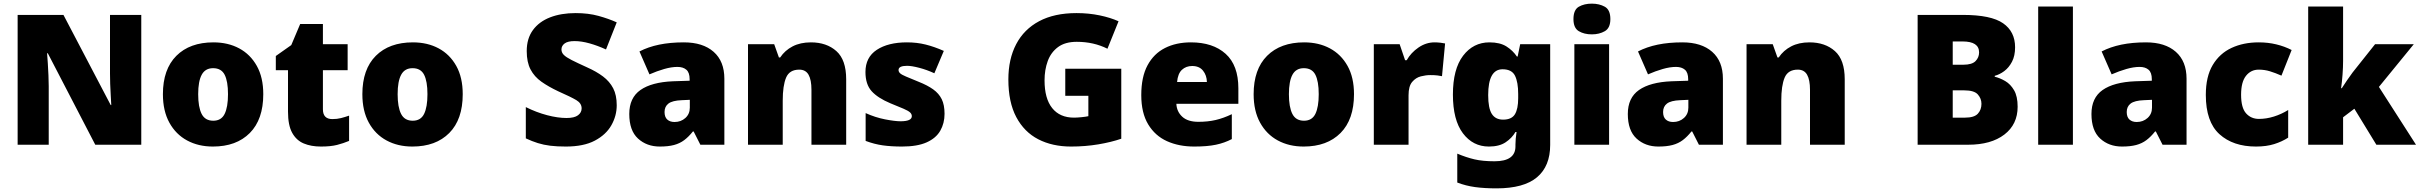

<svg xmlns="http://www.w3.org/2000/svg" viewBox="-20 -796 13308 1056"><path d="M757 0H504L243 -503H239Q241 -480 243 -447.5Q245 -415 246.5 -382Q248 -349 248 -322V0H77V-714H329L589 -218H592Q591 -241 589 -272Q587 -303 586 -335Q585 -367 585 -391V-714H757Z M1428 -278Q1428 -139 1354 -64.5Q1280 10 1151 10Q1071 10 1009 -23.5Q947 -57 911.5 -121.5Q876 -186 876 -278Q876 -415 950 -489Q1024 -563 1154 -563Q1234 -563 1295.5 -530Q1357 -497 1392.5 -433.5Q1428 -370 1428 -278ZM1070 -278Q1070 -207 1089 -169.5Q1108 -132 1153 -132Q1197 -132 1215.5 -169.5Q1234 -207 1234 -278Q1234 -349 1215.5 -385Q1197 -421 1152 -421Q1109 -421 1089.5 -385Q1070 -349 1070 -278Z M1808 -141Q1834 -141 1855.5 -146.5Q1877 -152 1900 -160V-21Q1869 -8 1834 1Q1799 10 1745 10Q1691 10 1650.5 -7Q1610 -24 1587 -65.5Q1564 -107 1564 -182V-410H1497V-488L1582 -548L1631 -664H1756V-553H1892V-410H1756V-195Q1756 -141 1808 -141Z M2525 -278Q2525 -139 2451 -64.5Q2377 10 2248 10Q2168 10 2106 -23.5Q2044 -57 2008.5 -121.5Q1973 -186 1973 -278Q1973 -415 2047 -489Q2121 -563 2251 -563Q2331 -563 2392.5 -530Q2454 -497 2489.5 -433.5Q2525 -370 2525 -278ZM2167 -278Q2167 -207 2186 -169.5Q2205 -132 2250 -132Q2294 -132 2312.5 -169.5Q2331 -207 2331 -278Q2331 -349 2312.5 -385Q2294 -421 2249 -421Q2206 -421 2186.5 -385Q2167 -349 2167 -278Z M3372 -217Q3372 -159 3342.5 -107Q3313 -55 3251.5 -22.5Q3190 10 3092 10Q3043 10 3006.5 5.5Q2970 1 2938 -9Q2906 -19 2872 -35V-207Q2930 -178 2989 -162.5Q3048 -147 3096 -147Q3139 -147 3159 -162Q3179 -177 3179 -200Q3179 -228 3149.5 -245.5Q3120 -263 3050 -294Q2997 -319 2958 -346.5Q2919 -374 2898 -414Q2877 -454 2877 -515Q2877 -584 2911 -630.5Q2945 -677 3005.5 -700.5Q3066 -724 3146 -724Q3216 -724 3272 -708.5Q3328 -693 3372 -673L3313 -524Q3267 -545 3222.5 -557.5Q3178 -570 3140 -570Q3103 -570 3085.5 -557Q3068 -544 3068 -524Q3068 -507 3081 -494Q3094 -481 3124.5 -465.5Q3155 -450 3208 -426Q3260 -403 3296.5 -375.5Q3333 -348 3352.5 -310.5Q3372 -273 3372 -217Z M3741 -563Q3846 -563 3905 -511Q3964 -459 3964 -363V0H3832L3795 -73H3791Q3768 -44 3743.5 -25.5Q3719 -7 3687 1.5Q3655 10 3609 10Q3537 10 3489 -34Q3441 -78 3441 -169Q3441 -258 3502.5 -301Q3564 -344 3681 -349L3773 -352V-360Q3773 -397 3755 -412.5Q3737 -428 3706 -428Q3673 -428 3633 -416.5Q3593 -405 3552 -387L3497 -513Q3545 -538 3605.5 -550.5Q3666 -563 3741 -563ZM3730 -245Q3678 -243 3656.5 -226.5Q3635 -210 3635 -180Q3635 -152 3650 -138.5Q3665 -125 3690 -125Q3725 -125 3749.5 -147Q3774 -169 3774 -204V-247Z M4440 -563Q4526 -563 4580 -515Q4634 -467 4634 -360V0H4443V-302Q4443 -357 4427 -385Q4411 -413 4376 -413Q4322 -413 4303.5 -369Q4285 -325 4285 -242V0H4094V-553H4238L4264 -480H4271Q4297 -519 4339.5 -541Q4382 -563 4440 -563Z M5175 -170Q5175 -118 5151.5 -77Q5128 -36 5076.5 -13Q5025 10 4941 10Q4882 10 4835.5 3.5Q4789 -3 4741 -21V-174Q4794 -150 4848 -139.5Q4902 -129 4933 -129Q4995 -129 4995 -157Q4995 -169 4985 -178Q4975 -187 4949.5 -198Q4924 -209 4877 -228Q4808 -257 4774 -294.5Q4740 -332 4740 -400Q4740 -481 4802.5 -522Q4865 -563 4968 -563Q5023 -563 5071 -551Q5119 -539 5171 -516L5119 -393Q5078 -412 5036 -423Q4994 -434 4969 -434Q4922 -434 4922 -411Q4922 -401 4930.5 -393Q4939 -385 4963 -375Q4987 -365 5033 -346Q5081 -327 5112.5 -304.5Q5144 -282 5159.5 -250.5Q5175 -219 5175 -170Z M5839 -418H6147V-33Q6092 -14 6020.5 -2Q5949 10 5871 10Q5768 10 5690.5 -30Q5613 -70 5569.5 -152Q5526 -234 5526 -359Q5526 -471 5569 -553Q5612 -635 5695.5 -679.5Q5779 -724 5901 -724Q5968 -724 6028 -711.5Q6088 -699 6132 -679L6071 -528Q6033 -547 5991 -556.5Q5949 -566 5902 -566Q5838 -566 5799 -537Q5760 -508 5742.5 -460Q5725 -412 5725 -354Q5725 -254 5767 -201.5Q5809 -149 5887 -149Q5904 -149 5928.5 -151.5Q5953 -154 5966 -157V-269H5839Z M6530 -563Q6651 -563 6721 -500Q6791 -437 6791 -310V-225H6450Q6452 -182 6482.5 -154Q6513 -126 6571 -126Q6623 -126 6666 -136Q6709 -146 6755 -168V-31Q6715 -10 6667.5 0Q6620 10 6548 10Q6464 10 6398.5 -19.5Q6333 -49 6295 -112Q6257 -175 6257 -273Q6257 -373 6291.5 -437Q6326 -501 6387.5 -532Q6449 -563 6530 -563ZM6537 -433Q6503 -433 6480.5 -412Q6458 -391 6454 -345H6618Q6617 -382 6596.5 -407.5Q6576 -433 6537 -433Z M7427 -278Q7427 -139 7353 -64.5Q7279 10 7150 10Q7070 10 7008 -23.5Q6946 -57 6910.5 -121.5Q6875 -186 6875 -278Q6875 -415 6949 -489Q7023 -563 7153 -563Q7233 -563 7294.5 -530Q7356 -497 7391.5 -433.5Q7427 -370 7427 -278ZM7069 -278Q7069 -207 7088 -169.5Q7107 -132 7152 -132Q7196 -132 7214.5 -169.5Q7233 -207 7233 -278Q7233 -349 7214.5 -385Q7196 -421 7151 -421Q7108 -421 7088.5 -385Q7069 -349 7069 -278Z M7870 -563Q7886 -563 7903 -561Q7920 -559 7928 -557L7911 -377Q7901 -379 7886.5 -381Q7872 -383 7846 -383Q7822 -383 7794.5 -376Q7767 -369 7747 -345.5Q7727 -322 7727 -272V0H7536V-553H7678L7708 -465H7717Q7740 -506 7781.5 -534.5Q7823 -563 7870 -563Z M8172 -563Q8230 -563 8265.5 -540.5Q8301 -518 8323 -485H8327L8341 -553H8506V1Q8506 118 8433.5 179Q8361 240 8211 240Q8144 240 8093 233Q8042 226 7995 208V49Q8045 70 8090 80.5Q8135 91 8200 91Q8315 91 8315 9V-1Q8315 -30 8321 -70H8315Q8296 -37 8261 -13.5Q8226 10 8169 10Q8081 10 8026 -63Q7971 -136 7971 -276Q7971 -416 8027 -489.5Q8083 -563 8172 -563ZM8244 -415Q8165 -415 8165 -273Q8165 -201 8185 -169.5Q8205 -138 8247 -138Q8294 -138 8312 -167.5Q8330 -197 8330 -256V-279Q8330 -344 8312.5 -379.5Q8295 -415 8244 -415Z M8735 -776Q8776 -776 8806.5 -759Q8837 -742 8837 -691Q8837 -642 8806.5 -624.5Q8776 -607 8735 -607Q8693 -607 8663.5 -624.5Q8634 -642 8634 -691Q8634 -742 8663.5 -759Q8693 -776 8735 -776ZM8830 -553V0H8639V-553Z M9233 -563Q9338 -563 9397 -511Q9456 -459 9456 -363V0H9324L9287 -73H9283Q9260 -44 9235.5 -25.5Q9211 -7 9179 1.5Q9147 10 9101 10Q9029 10 8981 -34Q8933 -78 8933 -169Q8933 -258 8994.5 -301Q9056 -344 9173 -349L9265 -352V-360Q9265 -397 9247 -412.5Q9229 -428 9198 -428Q9165 -428 9125 -416.5Q9085 -405 9044 -387L8989 -513Q9037 -538 9097.5 -550.5Q9158 -563 9233 -563ZM9222 -245Q9170 -243 9148.5 -226.5Q9127 -210 9127 -180Q9127 -152 9142 -138.5Q9157 -125 9182 -125Q9217 -125 9241.5 -147Q9266 -169 9266 -204V-247Z M9932 -563Q10018 -563 10072 -515Q10126 -467 10126 -360V0H9935V-302Q9935 -357 9919 -385Q9903 -413 9868 -413Q9814 -413 9795.5 -369Q9777 -325 9777 -242V0H9586V-553H9730L9756 -480H9763Q9789 -519 9831.5 -541Q9874 -563 9932 -563Z M10776 -714Q10931 -714 10997 -668Q11063 -622 11063 -536Q11063 -489 11046 -456.5Q11029 -424 11003.5 -405Q10978 -386 10951 -379V-374Q10980 -367 11009 -350Q11038 -333 11057.5 -299.5Q11077 -266 11077 -209Q11077 -112 11004 -56Q10931 0 10805 0H10527V-714ZM10778 -440Q10826 -440 10845.5 -460Q10865 -480 10865 -508Q10865 -568 10774 -568H10720V-440ZM10720 -299V-149H10788Q10838 -149 10858 -170.5Q10878 -192 10878 -225Q10878 -254 10858 -276.5Q10838 -299 10784 -299Z M11381 0H11190V-760H11381Z M11783 -563Q11888 -563 11947 -511Q12006 -459 12006 -363V0H11874L11837 -73H11833Q11810 -44 11785.5 -25.5Q11761 -7 11729 1.5Q11697 10 11651 10Q11579 10 11531 -34Q11483 -78 11483 -169Q11483 -258 11544.5 -301Q11606 -344 11723 -349L11815 -352V-360Q11815 -397 11797 -412.5Q11779 -428 11748 -428Q11715 -428 11675 -416.5Q11635 -405 11594 -387L11539 -513Q11587 -538 11647.5 -550.5Q11708 -563 11783 -563ZM11772 -245Q11720 -243 11698.5 -226.5Q11677 -210 11677 -180Q11677 -152 11692 -138.5Q11707 -125 11732 -125Q11767 -125 11791.5 -147Q11816 -169 11816 -204V-247Z M12388 10Q12262 10 12187 -58Q12112 -126 12112 -274Q12112 -375 12150 -438.5Q12188 -502 12253.5 -532.5Q12319 -563 12403 -563Q12454 -563 12499.5 -552Q12545 -541 12584 -521L12528 -380Q12494 -395 12464.5 -404Q12435 -413 12403 -413Q12360 -413 12333 -379Q12306 -345 12306 -275Q12306 -203 12333.5 -172.5Q12361 -142 12404 -142Q12445 -142 12486.5 -155Q12528 -168 12565 -191V-39Q12531 -17 12488 -3.5Q12445 10 12388 10Z M12867 -461Q12867 -427 12864 -386Q12861 -345 12856 -311H12860Q12871 -328 12888.5 -354Q12906 -380 12919 -397L13043 -553H13256L13064 -318L13268 0H13050L12929 -198L12867 -151V0H12675V-760H12867Z"/></svg>

Font: Noto Sans Georgian Black
Style: Regular
Weight: 900
Designer: Monotype Design Team, Akaki Razmadze
Foundry: Google LLC
Version: Version 2.005; ttfautohint (v1.8.4.7-5d5b)